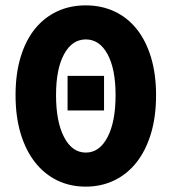

<svg xmlns="http://www.w3.org/2000/svg" viewBox="-20 -684 640 716"><path d="M300 12Q241 12 193 -11.5Q145 -35 110.5 -79Q76 -123 57 -186Q38 -249 38 -329Q38 -409 57 -471.5Q76 -534 110.5 -576.5Q145 -619 193 -641.5Q241 -664 300 -664Q358 -664 406.5 -641.5Q455 -619 489.5 -576Q524 -533 543 -470.5Q562 -408 562 -329Q562 -249 543 -186Q524 -123 489.5 -79Q455 -35 406.5 -11.5Q358 12 300 12ZM300 -115Q351 -115 381 -172.5Q411 -230 411 -329Q411 -427 381 -482Q351 -537 300 -537Q249 -537 219 -482Q189 -427 189 -329Q189 -230 219 -172.5Q249 -115 300 -115ZM232 -272V-401H368V-272Z"/></svg>

Font: Source Code Pro
Style: Bold
Weight: 700
Monospace: yes
Designer: Paul D. Hunt, Teo Tuominen
Foundry: Adobe Systems Incorporated
Version: Version 2.030;PS 1.000;hotconv 16.6.51;makeotf.lib2.5.65220